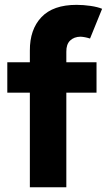

<svg xmlns="http://www.w3.org/2000/svg" viewBox="-20 -787 454 807"><path d="M10.7 -525.4H105.5V-574.2Q105 -663.1 154.1 -714.8Q203.1 -766.6 301.8 -766.6Q330.6 -766.6 360.6 -762.2Q390.6 -757.8 409.2 -750L358.4 -625Q337.4 -631.8 318.4 -632.8Q291 -632.3 274.7 -616.5Q258.3 -600.6 258.8 -569.3V-525.4H385.7V-397.5H258.8V0H105.5V-397.5H10.7Z"/></svg>

Font: Reddit Sans Fudge ExtraBold
Style: Regular
Weight: 800
Designer: Stephen Hutchings
Foundry: Reddit
Version: Version 1.011